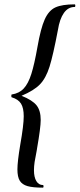

<svg xmlns="http://www.w3.org/2000/svg" viewBox="-20 -745 366 882"><path d="M60 33Q60 -2 73 -80Q89 -170 89 -211Q89 -249 76.5 -269Q64 -289 34 -298Q32 -298 32 -304.5Q32 -311 34 -311Q68 -316 89 -338.5Q110 -361 124 -405.5Q138 -450 152 -529Q167 -615 185.5 -656Q204 -697 234.5 -711Q265 -725 323 -725Q326 -725 326 -719Q326 -713 323 -713Q293 -713 273.5 -685.5Q254 -658 246 -607Q224 -491 207.5 -438.5Q191 -386 163.5 -357.5Q136 -329 79 -305Q129 -285 148 -261Q167 -237 167 -194Q167 -159 150 -62Q151 -65 139 -1Q136 20 136 37Q136 69 147 87Q158 105 177 105Q180 105 180 111Q180 117 177 117Q131 117 106.5 110Q82 103 71 85.5Q60 68 60 33Z"/></svg>

Font: Cormorant Infant SemiBold
Style: Italic
Weight: 600
Italic angle: -10°
Designer: Christian Thalmann (Catharsis Fonts)
Foundry: Catharsis Fonts
Version: Version 4.000